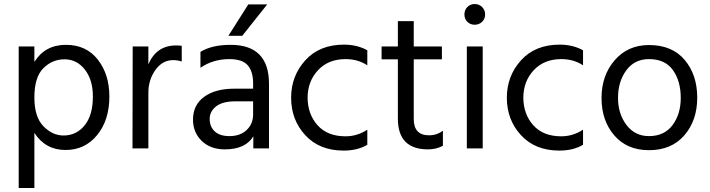

<svg xmlns="http://www.w3.org/2000/svg" viewBox="-20 -738 3531 955"><path d="M296 -64Q360 -64 401 -114.5Q442 -165 442 -258Q442 -341 402 -392Q362 -443 301 -443Q240 -443 195.5 -398.5Q151 -354 151 -253Q151 -156 196 -110Q241 -64 296 -64ZM151 -507V-430Q204 -515 308 -515Q409 -515 466.5 -441.5Q524 -368 524 -258Q524 -141 463.5 -66.5Q403 8 306 8Q206 8 151 -77V197H73V-507Z M718 -507V-418Q758 -512 856 -512Q874 -512 884 -510V-432Q863 -439 841 -439Q788 -439 753 -390Q718 -341 718 -277V0H639L640 -507Z M1309 -716 1185 -560H1116L1215 -716ZM1239 -234H1151Q1087 -234 1055 -209Q1023 -184 1023 -146Q1023 -108 1048 -84.5Q1073 -61 1121 -61Q1175 -61 1207 -91.5Q1239 -122 1239 -169ZM977 -401V-480Q1034 -515 1127 -515Q1318 -515 1318 -321V0H1240V-60Q1201 5 1098 5Q1027 5 983.5 -37Q940 -79 940 -143Q940 -216 995.5 -256.5Q1051 -297 1147 -297H1239V-323Q1239 -383 1212 -413.5Q1185 -444 1121 -444Q1040 -444 977 -401Z M1510 -251Q1511 -169 1560 -114.5Q1609 -60 1699 -60Q1757 -60 1807 -93V-18Q1759 11 1689 11Q1569 11 1498.5 -65.5Q1428 -142 1428 -252Q1428 -360 1498.5 -438Q1569 -516 1691 -516Q1756 -516 1807 -488V-413Q1761 -444 1699 -444Q1613 -444 1561.5 -388.5Q1510 -333 1510 -251Z M2038 -443V-146Q2038 -65 2114 -65Q2153 -65 2183 -88V-13Q2150 5 2109 5Q1959 5 1959 -148V-443H1878V-507H1959V-633H2038V-507H2178V-443Z M2302 0V-507H2381V0ZM2304.5 -629.5Q2290 -644 2290 -666Q2290 -688 2304.5 -703Q2319 -718 2341 -718Q2363 -718 2378 -703Q2393 -688 2393 -666Q2393 -644 2378 -629.5Q2363 -615 2341 -615Q2319 -615 2304.5 -629.5Z M2583 -251Q2584 -169 2633 -114.5Q2682 -60 2772 -60Q2830 -60 2880 -93V-18Q2832 11 2762 11Q2642 11 2571.5 -65.5Q2501 -142 2501 -252Q2501 -360 2571.5 -438Q2642 -516 2764 -516Q2829 -516 2880 -488V-413Q2834 -444 2772 -444Q2686 -444 2634.5 -388.5Q2583 -333 2583 -251Z M3208 9Q3099 9 3035.5 -64.5Q2972 -138 2972 -250Q2972 -363 3037.5 -438.5Q3103 -514 3208 -514Q3323 -514 3385.5 -440Q3448 -366 3448 -252Q3448 -139 3384 -65Q3320 9 3208 9ZM3208 -444Q3136 -444 3095 -388Q3054 -332 3054 -251Q3054 -172 3096 -116.5Q3138 -61 3208 -61Q3284 -61 3325 -115.5Q3366 -170 3366 -251Q3366 -335 3327 -389.5Q3288 -444 3208 -444Z"/></svg>

Font: Hind Regular
Style: Regular
Weight: 400
Designer: Manushi Parikh, Satya Rajpurohit
Foundry: Indian Type Foundry
Version: Version 1.201;PS 1.0;hotconv 1.0.78;makeotf.lib2.5.61930; tt